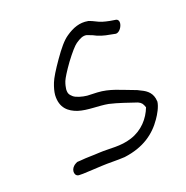

<svg xmlns="http://www.w3.org/2000/svg" viewBox="-144 -690 818 846"><g transform="rotate(-30 265.5 -267.5)"><path d="M499 -106C504 -143 485 -165 462 -181C454 -188 442 -196 429 -203C387 -227 346 -258 290 -271L244 -281C223 -287 196 -300 187 -312C178 -324 173 -331 178 -352C181 -361 185 -372 193 -385C200 -396 220 -419 252 -450C284 -480 308 -499 321 -505C343 -515 360 -520 376 -513L399 -499C417 -484 441 -472 467 -463L485 -456C511 -441 553 -501 516 -509L496 -516C484 -521 473 -525 464 -530C446 -539 433 -553 412 -564H411C376 -577 341 -571 304 -554C279 -543 251 -519 216 -484C181 -449 157 -422 146 -404C135 -386 127 -369 123 -354C109 -295 138 -264 174 -244C214 -223 266 -218 308 -202C346 -186 388 -162 423 -143C437 -133 440 -126 443 -107C417 -64 374 -29 316 -21C260 -13 214 -31 163 -37C134 -40 106 -46 77 -48L60 -50C59 -50 45 -46 40 -42C19 -29 17 2 41 5L57 8C84 11 114 16 144 19C178 23 216 32 252 36H253C343 40 406 10 454 -39C470 -55 492 -81 499 -104Z"/></g></svg>

Font: Stray Cat
Style: BdObl
Weight: 700
Version: Version 1.0